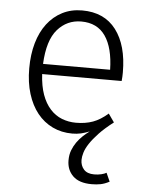

<svg xmlns="http://www.w3.org/2000/svg" viewBox="-54 -578 646 847"><g transform="rotate(5 269.0 -154.0)"><path d="M330 123Q330 148 345 165Q360 182 391 182Q408 182 422.5 178.5Q437 175 445 170L462 208Q441 219 423 222.5Q405 226 384 226Q328 226 300.5 199Q273 172 273 130Q273 105 280.5 85.5Q288 66 299.5 49.5Q311 33 326 19Q340 6 355 -5Q334 3 317 7Q299 11 279 11Q231 11 191.5 -8Q152 -27 124 -62Q96 -97 80.5 -147Q65 -197 65 -259Q65 -321 79.5 -371.5Q94 -422 121.5 -458Q149 -494 188 -514Q227 -534 276 -534Q374 -534 426 -465.5Q478 -397 478 -277Q478 -268 477.5 -257.5Q477 -247 476 -239H124Q127 -186 140.5 -148.5Q154 -111 176.5 -86Q199 -61 228.5 -49.5Q258 -38 291 -38Q333 -38 366 -50Q399 -62 432 -91L458 -54Q419 -24 394.5 2Q370 28 355.5 50Q341 72 335.5 90.5Q330 109 330 123ZM276 -485Q213 -485 171 -437Q129 -389 124 -284H421Q419 -381 383 -433Q347 -485 276 -485Z"/></g></svg>

Font: Jldddboxgfspflltxgxzjzlszac
Style: Regular
Weight: 300
Designer: Carrois Corporate & Edenspiekermann
Foundry: Carrois Corporate GbR & Edenspiekermann AG
Version: Version 2.001